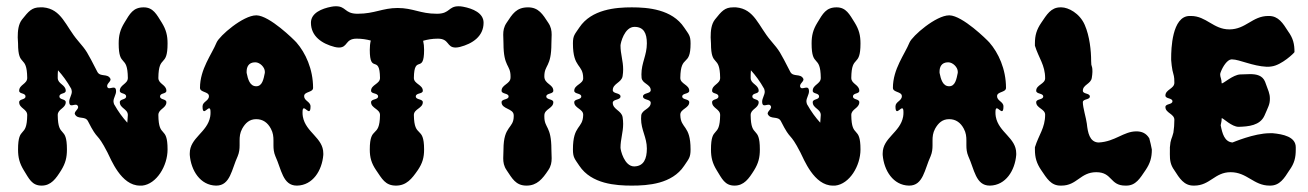

<svg xmlns="http://www.w3.org/2000/svg" viewBox="-20 -581 4095 601"><path d="M504.5 -113C504.5 -191 476.5 -145 475.7 -221C475.7 -240 500.8 -242 500.8 -261C500.8 -272 481 -268 481 -279C481 -291 500.8 -286 500.8 -297C500.8 -316 475.7 -318 475.7 -337C476.5 -413 504.5 -367 504.5 -445C504.5 -470 500 -488 486.5 -510C470.2 -536 459.5 -558 429.8 -558C396.5 -558 386.5 -538 369.5 -510C356 -488 351.5 -470 351.5 -445C351.5 -367 379.3 -413 380.2 -337C380.2 -318 355 -316 355 -297C355 -286 374.8 -291 374.8 -279C374.8 -268 355 -272 355 -261C355 -242 380.2 -240 380.2 -221C379.3 -212 379.3 -204 378.5 -197C364 -213 350.5 -231 337 -255C336.2 -258 335.2 -261 335.2 -264C335.2 -274 343.3 -285 343.3 -295C343.3 -318.9 321.8 -297.2 316.3 -308C311 -319 329.8 -326 325.3 -335C316.3 -352 293.8 -339 284.8 -356C250.7 -422 252.5 -420 223.7 -454C185 -499 173.2 -553 114.8 -558H105.8C79.7 -558 69.8 -546 49 -520C37.3 -505 35.5 -484 35.5 -464C35.5 -458 36.5 -451 36.5 -445C36.5 -367 64.3 -413 65.2 -337C65.2 -318 40 -316 40 -297C40 -286 59.8 -291 59.8 -279C59.8 -268 40 -272 40 -261C40 -242 65.2 -240 65.2 -221C64.3 -145 36.5 -191 36.5 -113C36.5 -88 41 -70 54.5 -48C70.7 -22 79.7 0 110.2 0C140 0 155.2 -22 171.5 -48C185 -70 189.5 -88 189.5 -113C189.5 -191 161.5 -145 160.7 -221C160.7 -240 185.8 -242 185.8 -261C185.8 -272 166 -268 166 -279C166 -291 185.8 -286 185.8 -297C185.8 -316 160.7 -318 160.7 -337C160.7 -345 160.7 -353 161.5 -361C176 -345 189.5 -327 203 -303C203.8 -300 204.8 -297 204.8 -294C204.8 -284 196.7 -273 196.7 -263C196.7 -238.8 217.3 -261.9 223.7 -249C229 -240 210.2 -232 214.7 -223C223.7 -206 246.2 -219 255.2 -202C288.5 -136 281.2 -172 316.3 -104C327.2 -83 358.7 0 418 0H425.2C470 -4.7 504.5 -61.7 504.5 -113Z M779 -386C794 -386 809 -370 809 -357V-353C805 -333 801 -311 782 -311C762 -311 756 -333 752 -353V-357C752 -370 757 -386 779 -386ZM783 -533C782.7 -533 782.4 -533 782.1 -533C740.9 -533 666.9 -468.8 658 -448C643 -411 606 -365 606 -306C606 -291 634 -295 634 -280C634 -265 614 -263 614 -248C614 -208 639 -265 639 -230C639 -226 639 -221 638 -216C629 -166 574 -150 574 -101V-96C578 -47 607 -1 656 0H657C701 0 705 -51 724 -92C729 -104 730 -115 730 -126V-141C730 -153 731 -165 738 -178C748 -196 761 -208 782 -208C803 -208 818 -197 828 -178C835 -165 836 -153 836 -141V-126C836 -115 837 -104 842 -92C861 -51 865 0 909 0H910C959 -1 988 -47 992 -96V-101C992 -150 937 -166 928 -216C927 -221 927 -226 927 -230C927 -265 952 -208 952 -248C952 -263 932 -265 932 -280C932 -295 960 -291 960 -306C960 -365 936 -416 908 -448C900 -457 824 -532 783 -533Z M1275.5 -337C1276.5 -413 1307.5 -347 1307.5 -425C1307.5 -435.4 1306.6 -444.6 1304.5 -453.4C1318 -457.2 1332.6 -460 1350.5 -460C1387.4 -460 1377.3 -432.2 1406.2 -432.2C1410.2 -432.2 1414.6 -432.8 1419.5 -434C1458.6 -444 1493.7 -467 1493.7 -509.9C1493.7 -540.2 1460.2 -554.2 1429.5 -560C1424.4 -561 1419.7 -561.4 1415.4 -561.4C1383.7 -561.4 1388.3 -538.9 1350.5 -538C1349.1 -538 1347.8 -538 1346.4 -538C1295.4 -538 1273.2 -556 1224.5 -556C1177.7 -556 1151.8 -538 1100.6 -538C1099.3 -538 1097.9 -538 1096.5 -538C1058.7 -538.9 1063.3 -561.4 1031.6 -561.4C1027.3 -561.4 1022.6 -561 1017.5 -560C986.8 -554.2 953.3 -540.2 953.3 -509.9C953.3 -467 988.4 -444 1027.5 -434C1032.4 -432.8 1036.8 -432.2 1040.8 -432.2C1069.7 -432.2 1059.6 -460 1096.5 -460C1113.3 -460 1127.5 -457.5 1140.6 -454.1C1138.4 -445.1 1137.5 -435.7 1137.5 -425C1137.5 -347 1168.5 -413 1169.5 -337C1169.5 -318 1141.5 -316 1141.5 -297C1141.5 -286 1163.5 -291 1163.5 -279C1163.5 -268 1141.5 -272 1141.5 -261C1141.5 -242 1169.5 -240 1169.5 -221C1168.5 -145 1137.5 -191 1137.5 -113C1137.5 -88 1142.5 -70 1157.5 -48C1175.5 -22 1185.5 0 1219.5 0C1252.5 0 1269.5 -22 1287.5 -48C1302.5 -70 1307.5 -88 1307.5 -113C1307.5 -191 1276.5 -145 1275.5 -221C1275.5 -240 1303.5 -242 1303.5 -261C1303.5 -272 1281.5 -268 1281.5 -279C1281.5 -291 1303.5 -286 1303.5 -297C1303.5 -316 1275.5 -318 1275.5 -337Z M1712 -297C1712 -317.7 1683.9 -317.7 1683.9 -341.9C1683.9 -379.1 1706 -370.1 1706 -445C1706 -455 1706.8 -463.9 1706.8 -472.3C1706.8 -485 1705 -496.8 1696 -510C1679 -536 1666 -558 1633 -558C1596 -558 1584 -537 1566 -510C1557 -496.8 1555.2 -485 1555.2 -472.3C1555.2 -463.9 1556 -455 1556 -445C1556 -370.1 1578.1 -379.1 1578.1 -341.9C1578.1 -340.4 1578.1 -338.7 1578 -337C1577 -318 1550 -316 1550 -297C1550 -286 1572 -290 1572 -279C1572 -268 1550 -272 1550 -261C1550 -239 1587 -242 1588 -221C1588.1 -219.7 1588.1 -218.5 1588.1 -217.4C1588.1 -177.7 1556 -188.8 1556 -113C1556 -103 1555.2 -94.1 1555.2 -85.7C1555.2 -73 1557 -61.2 1566 -48C1583 -23 1594 0 1628 0C1661 0 1678 -21 1696 -48C1705 -61.2 1706.8 -73 1706.8 -85.7C1706.8 -94.1 1706 -103 1706 -113C1706 -187.9 1683.9 -178.9 1683.9 -216.1C1683.9 -217.6 1683.9 -219.3 1684 -221C1685 -240 1712 -242 1712 -261C1712 -272 1690 -268 1690 -279C1690 -290 1712 -286 1712 -297Z M1922.3 -118.6C1922.3 -145.2 1930.6 -166.3 1930.6 -193.2C1930.6 -199.8 1930.1 -206.7 1928.9 -214.2C1925.6 -235 1898.1 -238.3 1898.1 -259.2C1898.1 -271.3 1922.3 -267 1922.3 -279C1922.3 -291.2 1898.1 -286.8 1898.1 -298.8C1898.1 -319.8 1925.6 -322 1928.9 -342.8C1930.1 -350.3 1930.6 -357.2 1930.6 -363.8C1930.6 -390.7 1922.3 -411.8 1922.3 -438.4C1922.3 -445.7 1934.4 -496.9 1966.1 -496.9C1994.9 -496.9 2004.8 -477.1 2004.8 -445.2C2004.8 -407.8 1987.8 -384.6 1987.8 -348.2C1987.8 -344.7 1988 -341.1 1988.3 -337.3C1990.5 -318.7 2016.9 -317.5 2016.9 -298.8C2016.9 -286.8 1992.7 -291.2 1992.7 -279C1992.7 -267 2016.9 -271.3 2016.9 -259.2C2016.9 -239.5 1989.4 -238.3 1987.2 -219.7C1986.9 -216 1986.7 -212.5 1986.7 -209.2C1986.7 -174 2004.8 -151.1 2004.8 -116.1C2004.8 -84 1995.2 -61.1 1966.1 -60.1C1965.8 -60.1 1965.5 -60.1 1965.1 -60.1C1934.2 -60.1 1922.3 -111.4 1922.3 -118.6ZM1773.4 -444.8C1773.4 -366.3 1805.5 -381.3 1805.5 -336C1805.5 -317.9 1777.5 -315.7 1777.5 -297C1777.5 -286 1799.5 -290 1799.5 -279C1799.5 -268 1777.5 -272 1777.5 -261C1777.5 -242.3 1805.5 -240.1 1805.5 -222C1805.5 -221.6 1805.5 -221.3 1805.5 -221C1804.5 -177 1773.4 -191.1 1773.4 -113.2C1773.4 -87.9 1778.8 -84.1 1793.5 -62C1831.5 -5 1907.6 0 1957.5 0C2008.3 0 2083.5 -5 2121.5 -62C2136.2 -84.1 2141.6 -87.9 2141.6 -113.2C2141.6 -191.1 2110.5 -177 2109.5 -221C2109.5 -221.3 2109.5 -221.6 2109.5 -222C2109.5 -240.1 2137.5 -242.3 2137.5 -261C2137.5 -272 2115.5 -268 2115.5 -279C2115.5 -290 2137.5 -286 2137.5 -297C2137.5 -316 2109.5 -318 2109.5 -337C2110.5 -414.2 2141.6 -368.7 2141.6 -444.8C2141.6 -470.1 2136.2 -472.9 2121.5 -495C2083.5 -552 2008.3 -558 1957.5 -558C1907.6 -558 1831.5 -552 1793.5 -495C1778.8 -472.9 1773.4 -470.1 1773.4 -444.8Z M2673.5 -113C2673.5 -191 2645.5 -145 2644.7 -221C2644.7 -240 2669.8 -242 2669.8 -261C2669.8 -272 2650 -268 2650 -279C2650 -291 2669.8 -286 2669.8 -297C2669.8 -316 2644.7 -318 2644.7 -337C2645.5 -413 2673.5 -367 2673.5 -445C2673.5 -470 2669 -488 2655.5 -510C2639.2 -536 2628.5 -558 2598.8 -558C2565.5 -558 2555.5 -538 2538.5 -510C2525 -488 2520.5 -470 2520.5 -445C2520.5 -367 2548.3 -413 2549.2 -337C2549.2 -318 2524 -316 2524 -297C2524 -286 2543.8 -291 2543.8 -279C2543.8 -268 2524 -272 2524 -261C2524 -242 2549.2 -240 2549.2 -221C2548.3 -212 2548.3 -204 2547.5 -197C2533 -213 2519.5 -231 2506 -255C2505.2 -258 2504.2 -261 2504.2 -264C2504.2 -274 2512.3 -285 2512.3 -295C2512.3 -318.9 2490.8 -297.2 2485.3 -308C2480 -319 2498.8 -326 2494.3 -335C2485.3 -352 2462.8 -339 2453.8 -356C2419.7 -422 2421.5 -420 2392.7 -454C2354 -499 2342.2 -553 2283.8 -558H2274.8C2248.7 -558 2238.8 -546 2218 -520C2206.3 -505 2204.5 -484 2204.5 -464C2204.5 -458 2205.5 -451 2205.5 -445C2205.5 -367 2233.3 -413 2234.2 -337C2234.2 -318 2209 -316 2209 -297C2209 -286 2228.8 -291 2228.8 -279C2228.8 -268 2209 -272 2209 -261C2209 -242 2234.2 -240 2234.2 -221C2233.3 -145 2205.5 -191 2205.5 -113C2205.5 -88 2210 -70 2223.5 -48C2239.7 -22 2248.7 0 2279.2 0C2309 0 2324.2 -22 2340.5 -48C2354 -70 2358.5 -88 2358.5 -113C2358.5 -191 2330.5 -145 2329.7 -221C2329.7 -240 2354.8 -242 2354.8 -261C2354.8 -272 2335 -268 2335 -279C2335 -291 2354.8 -286 2354.8 -297C2354.8 -316 2329.7 -318 2329.7 -337C2329.7 -345 2329.7 -353 2330.5 -361C2345 -345 2358.5 -327 2372 -303C2372.8 -300 2373.8 -297 2373.8 -294C2373.8 -284 2365.7 -273 2365.7 -263C2365.7 -238.8 2386.3 -261.9 2392.7 -249C2398 -240 2379.2 -232 2383.7 -223C2392.7 -206 2415.2 -219 2424.2 -202C2457.5 -136 2450.2 -172 2485.3 -104C2496.2 -83 2527.7 0 2587 0H2594.2C2639 -4.7 2673.5 -61.7 2673.5 -113Z M2948 -386C2963 -386 2978 -370 2978 -357V-353C2974 -333 2970 -311 2951 -311C2931 -311 2925 -333 2921 -353V-357C2921 -370 2926 -386 2948 -386ZM2952 -533C2951.7 -533 2951.4 -533 2951.1 -533C2909.9 -533 2835.9 -468.8 2827 -448C2812 -411 2775 -365 2775 -306C2775 -291 2803 -295 2803 -280C2803 -265 2783 -263 2783 -248C2783 -208 2808 -265 2808 -230C2808 -226 2808 -221 2807 -216C2798 -166 2743 -150 2743 -101V-96C2747 -47 2776 -1 2825 0H2826C2870 0 2874 -51 2893 -92C2898 -104 2899 -115 2899 -126V-141C2899 -153 2900 -165 2907 -178C2917 -196 2930 -208 2951 -208C2972 -208 2987 -197 2997 -178C3004 -165 3005 -153 3005 -141V-126C3005 -115 3006 -104 3011 -92C3030 -51 3034 0 3078 0H3079C3128 -1 3157 -47 3161 -96V-101C3161 -150 3106 -166 3097 -216C3096 -221 3096 -226 3096 -230C3096 -265 3121 -208 3121 -248C3121 -263 3101 -265 3101 -280C3101 -295 3129 -291 3129 -306C3129 -365 3105 -416 3077 -448C3069 -457 2993 -532 2952 -533Z M3382 -194C3380 -211 3369.5 -244 3369.5 -261C3369.5 -272 3391.5 -268 3391.5 -279C3391.5 -290 3369.5 -286 3369.5 -297C3369.5 -316 3394.5 -318 3397.5 -337C3398.5 -344 3399.5 -350 3399.5 -356C3399.5 -381 3395.5 -366.7 3395.5 -390.1C3395.5 -421.6 3390.9 -467.9 3375.5 -503C3359.5 -540 3323.5 -558 3302.5 -558H3299.5C3269.5 -558 3256.5 -535 3239.5 -510C3224.5 -488 3219.5 -470 3219.5 -445V-438C3231.5 -399 3251.5 -377.5 3251.5 -336C3251.5 -317.9 3223.5 -315.7 3223.5 -297C3223.5 -286 3245.5 -290 3245.5 -279C3245.5 -268 3223.5 -272 3223.5 -261C3223.5 -242.3 3251.5 -240.1 3251.5 -222C3251.5 -180.5 3231.5 -159 3219.5 -120V-113C3219.5 -88 3224.5 -70 3239.5 -48C3256.5 -23 3269.5 0 3299.5 0H3302.5C3351.5 0 3361.5 -42 3411.5 -42C3462.5 -42 3453.5 0 3502.5 0H3505.5C3535.5 0 3548.5 -23 3565.5 -48C3580.5 -70 3585.5 -88 3585.5 -113C3585.5 -115 3578.5 -146 3577.5 -148C3568 -164 3554 -169.8 3537.1 -169.8C3497 -169.8 3470.8 -137.8 3419.5 -135H3417.5C3390.5 -137 3385 -166 3382 -194Z M3653 -166C3648 -145 3644 -147 3642 -120V-113C3642 -108 3641.9 -103.3 3641.9 -98.8C3641.9 -80.6 3643.2 -65.6 3656 -48C3672 -23 3686 0 3716 0H3718C3768 0 3782 -42 3832 -42C3884 -42 3904 0 3954 0H3956C3986 0 4000 -23 4016 -48C4032 -70 4036 -88 4036 -113V-120C4036 -153 3996 -161 3964 -164H3955C3905 -164 3839 -135 3838 -135C3813 -137 3806 -163 3801 -189C3803 -202 3804 -199 3804 -210C3804 -211 3805 -211 3805 -211C3809 -211 3836 -184 3857 -184H3858C3888 -185 3924 -188 3938 -219C3950 -247 3955 -254 3955 -272C3955 -289 3950 -297 3940 -325C3932 -345 3913 -349 3893 -349C3883 -349 3872 -348 3862 -348C3840 -347 3810 -320 3805 -320C3805 -320 3804 -320 3804 -321C3804 -333.2 3799.4 -339.6 3799.4 -347.2C3799.4 -349.6 3799.8 -352.1 3801 -355C3808 -374 3822 -394 3834 -395H3836C3836.5 -395 3836.9 -395 3837.4 -395C3858.9 -395 3901 -374 3945 -372C3950 -372 3955 -372 3960 -373C3992 -377 4032 -416 4032 -418C4032 -443 4028 -461 4012 -483C3996 -508 3982 -531 3952 -531H3950C3900 -531 3880 -489 3828 -489C3778 -489 3756 -531 3708 -531H3704C3648 -531 3646 -425 3646 -400V-393C3647 -381 3648 -371 3650 -361C3654 -343 3656 -344 3656 -322C3656 -303 3628 -301 3628 -282C3628 -271 3650 -275 3650 -264C3650 -253 3628 -257 3628 -246C3628 -227 3656 -225 3656 -206C3656 -192 3655 -179 3653 -166Z"/></svg>

Font: Chromatic Etruscan
Style: Regular
Weight: 400
Version: Version 000.910